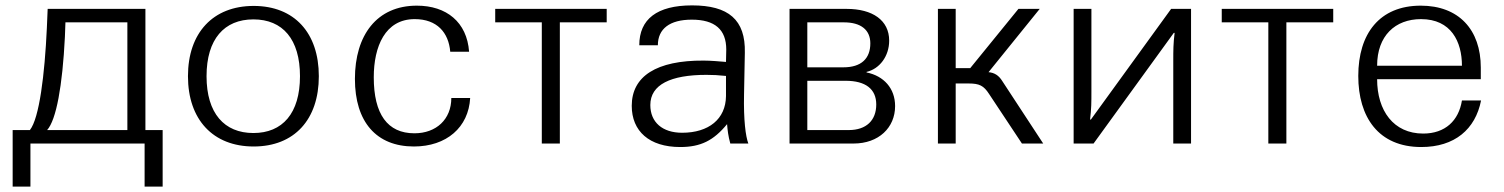

<svg xmlns="http://www.w3.org/2000/svg" viewBox="-20 -533 5586 713"><path d="M155 -50C189 -88 212 -214 221 -396L223 -450H453V-50ZM27 160H93V0H517V160H584V-50H520V-500H157L154 -429C146 -256 126 -94 91 -50H27Z M678 -250C678 -89 771 11 922 11C1073 11 1164 -89 1164 -250C1164 -411 1073 -511 922 -511C771 -511 678 -411 678 -250ZM747 -250C747 -388 813 -461 921 -461C1030 -461 1094 -387 1094 -250C1094 -112 1029 -39 921 -39C813 -39 747 -112 747 -250Z M1298 -240C1298 -80 1378 11 1517 11C1638 11 1720 -60 1726 -169H1656C1656 -90 1600 -38 1519 -38C1419 -38 1368 -109 1368 -246C1368 -360 1410 -462 1520 -462C1603 -462 1646 -412 1652 -341H1722C1714 -451 1638 -512 1528 -512C1379 -512 1298 -402 1298 -240Z M1992 0H2059V-450H2233V-500H1819V-450H1992Z M2676 -176C2675 -91 2612 -40 2513 -40C2440 -40 2395 -79 2395 -143C2395 -219 2471 -255 2603 -255C2627 -255 2648 -254 2676 -251ZM2326 -140C2326 -46 2391 13 2506 13C2582 13 2630 -11 2680 -72C2682 -49 2684 -29 2692 0H2759C2749 -26 2741 -87 2743 -182L2746 -337C2749 -460 2685 -513 2550 -513C2420 -513 2354 -462 2354 -365H2423C2423 -426 2467 -460 2549 -460C2635 -460 2677 -423 2677 -349L2676 -303C2653 -305 2618 -308 2593 -308C2418 -309 2326 -250 2326 -140Z M3120 -233C3195 -233 3234 -202 3234 -145C3234 -86 3197 -50 3132 -50H2978V-233ZM3114 -450C3177 -450 3212 -422 3212 -372C3212 -316 3179 -283 3112 -283H2978V-450ZM3150 0C3243 0 3304 -59 3304 -139C3304 -205 3262 -251 3198 -264V-266C3246 -277 3282 -324 3282 -382C3282 -458 3220 -500 3124 -500H2912V0Z M3577 -223C3617 -223 3633 -215 3653 -184L3775 0H3854L3702 -232C3689 -253 3673 -263 3651 -265L3841 -500H3762L3583 -280H3529V-500H3463V0H3529V-223Z M3967 0H4041L4339 -411H4342C4337 -370 4337 -347 4337 -306V0H4403V-500H4329L4031 -89H4028C4033 -130 4033 -153 4033 -194V-500H3967Z M4690 0H4757V-450H4931V-500H4517V-450H4690Z M5024 -251C5024 -98 5099 13 5258 13C5382 13 5459 -53 5480 -160H5409C5397 -85 5347 -37 5265 -37C5155 -37 5094 -122 5094 -239H5479V-282C5479 -423 5397 -512 5256 -512C5103 -512 5024 -408 5024 -251ZM5094 -289C5094 -400 5161 -462 5257 -462C5369 -462 5409 -378 5409 -289Z"/></svg>

Font: Perun Light
Style: Regular
Weight: 300
Foundry: Copyright (c) Stefan Peev, Context Ltd, 2016
Version: Version 1.089